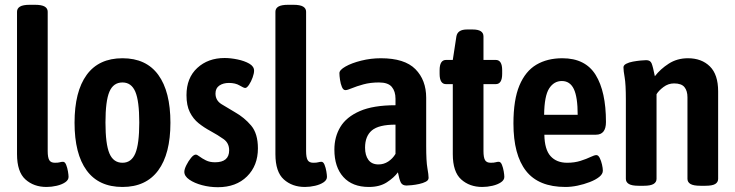

<svg xmlns="http://www.w3.org/2000/svg" viewBox="-20 -773 3065 801"><path d="M174 7Q121 7 86 -24.5Q51 -56 51 -130V-724Q51 -738 63.5 -745.5Q76 -753 104 -753H126Q154 -753 166.5 -745.5Q179 -738 179 -724V-143Q179 -116 185.5 -105Q192 -94 209 -94Q223 -94 229.5 -96Q236 -98 243 -98Q251 -98 256 -85.5Q261 -73 263.5 -58Q266 -43 266 -35Q266 -22 252 -12.5Q238 -3 216.5 2Q195 7 174 7Z M491 7Q392 7 341.5 -62Q291 -131 291 -261Q291 -391 341.5 -460.5Q392 -530 491 -530Q590 -530 640.5 -460.5Q691 -391 691 -261Q691 -131 640 -62Q589 7 491 7ZM491 -94Q528 -94 544.5 -133Q561 -172 561 -262Q561 -352 544.5 -390.5Q528 -429 491 -429Q453 -429 436.5 -390.5Q420 -352 420 -262Q420 -172 436.5 -133Q453 -94 491 -94Z M889 8Q855 8 823 -0.5Q791 -9 770 -23.5Q749 -38 749 -56Q749 -67 757.5 -84Q766 -101 777 -114.5Q788 -128 797 -128Q802 -128 812.5 -120Q823 -112 839 -104Q855 -96 877 -96Q936 -96 936 -146Q936 -176 913 -192.5Q890 -209 857 -227Q831 -241 808.5 -259Q786 -277 772 -305Q758 -333 758 -376Q758 -448 803 -489.5Q848 -531 917 -531Q942 -531 971 -525Q1000 -519 1020 -507.5Q1040 -496 1040 -478Q1040 -467 1034 -450Q1028 -433 1019 -419.5Q1010 -406 1003 -406Q997 -406 979.5 -416.5Q962 -427 935 -427Q911 -427 895 -416Q879 -405 879 -383Q879 -354 904 -338.5Q929 -323 960 -305Q999 -283 1027.5 -249.5Q1056 -216 1056 -154Q1056 -82 1010.5 -37Q965 8 889 8Z M1252 7Q1199 7 1164 -24.5Q1129 -56 1129 -130V-724Q1129 -738 1141.5 -745.5Q1154 -753 1182 -753H1204Q1232 -753 1244.5 -745.5Q1257 -738 1257 -724V-143Q1257 -116 1263.5 -105Q1270 -94 1287 -94Q1301 -94 1307.5 -96Q1314 -98 1321 -98Q1329 -98 1334 -85.5Q1339 -73 1341.5 -58Q1344 -43 1344 -35Q1344 -22 1330 -12.5Q1316 -3 1294.5 2Q1273 7 1252 7Z M1519 7Q1450 7 1412.5 -34.5Q1375 -76 1375 -149Q1375 -202 1400 -243.5Q1425 -285 1481 -309.5Q1537 -334 1630 -334V-361Q1630 -392 1614.5 -410.5Q1599 -429 1561 -429Q1525 -429 1496 -421Q1467 -413 1448 -405Q1429 -397 1421 -397Q1412 -397 1406.5 -410Q1401 -423 1398.5 -440Q1396 -457 1396 -468Q1396 -481 1421.5 -495.5Q1447 -510 1487 -520Q1527 -530 1569 -530Q1668 -530 1713 -484.5Q1758 -439 1758 -365V-164Q1758 -100 1763 -72Q1768 -44 1768 -31Q1768 -21 1756.5 -15Q1745 -9 1729 -5.5Q1713 -2 1698 -0.5Q1683 1 1676 1Q1659 1 1652.5 -11Q1646 -23 1640 -54Q1624 -32 1594 -12.5Q1564 7 1519 7ZM1559 -87Q1581 -87 1599.5 -99Q1618 -111 1630 -131V-253Q1560 -253 1531.5 -229Q1503 -205 1503 -157Q1503 -125 1517 -106Q1531 -87 1559 -87Z M1992 7Q1939 7 1904 -24.5Q1869 -56 1869 -130V-422H1841Q1814 -422 1814 -465V-480Q1814 -523 1841 -523H1869L1884 -621Q1889 -650 1928 -650H1952Q1997 -650 1997 -621V-523H2048Q2075 -523 2075 -480V-465Q2075 -422 2048 -422H1997V-143Q1997 -116 2003.5 -105Q2010 -94 2027 -94Q2041 -94 2047.5 -96Q2054 -98 2061 -98Q2069 -98 2074 -85.5Q2079 -73 2081.5 -58Q2084 -43 2084 -35Q2084 -22 2070 -12.5Q2056 -3 2034.5 2Q2013 7 1992 7Z M2339 7Q2227 7 2174.5 -60Q2122 -127 2122 -258Q2122 -357 2147 -416.5Q2172 -476 2217.5 -503Q2263 -530 2326 -530Q2422 -530 2465 -460.5Q2508 -391 2508 -264Q2508 -211 2466 -211H2251Q2252 -149 2277 -121.5Q2302 -94 2346 -94Q2377 -94 2402 -102Q2427 -110 2443.5 -118Q2460 -126 2468 -126Q2476 -126 2482 -114Q2488 -102 2491.5 -86.5Q2495 -71 2495 -61Q2495 -47 2480 -35Q2465 -23 2440.5 -13.5Q2416 -4 2389.5 1.5Q2363 7 2339 7ZM2250 -294H2390Q2390 -368 2374 -401.5Q2358 -435 2324 -435Q2291 -435 2271 -404Q2251 -373 2250 -294Z M2644 2Q2616 2 2603.5 -5.5Q2591 -13 2591 -27V-357Q2591 -422 2586 -450Q2581 -478 2581 -492Q2581 -501 2592.5 -507Q2604 -513 2620.5 -516Q2637 -519 2652.5 -520.5Q2668 -522 2676 -522Q2693 -522 2698.5 -508.5Q2704 -495 2712 -455Q2735 -485 2770 -507.5Q2805 -530 2850 -530Q2907 -530 2941.5 -496Q2976 -462 2976 -392V-27Q2976 -13 2964 -5.5Q2952 2 2923 2H2902Q2873 2 2860.5 -5.5Q2848 -13 2848 -27V-367Q2848 -394 2835.5 -409.5Q2823 -425 2792 -425Q2768 -425 2748 -410Q2728 -395 2719 -380V-27Q2719 -13 2706.5 -5.5Q2694 2 2666 2Z"/></svg>

Font: Asap Condensed SemiBold
Style: Regular
Weight: 600
Width: 3
Designer: Pablo Cosgaya
Foundry: Omnibus-Type
Version: Version 3.001; ttfautohint (v1.8.4.7-5d5b)